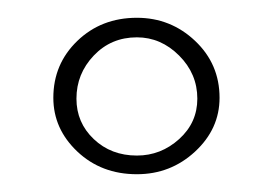

<svg xmlns="http://www.w3.org/2000/svg" viewBox="-20 -755 308 216"><path d="M134 -559Q94 -559 67 -584.5Q40 -610 40 -645Q40 -683 67 -709Q94 -735 134 -735Q172 -735 199.5 -709Q227 -683 227 -645Q227 -610 199.5 -584.5Q172 -559 134 -559ZM134 -580Q161 -580 181.5 -598.5Q202 -617 202 -644Q202 -672 181.5 -692.5Q161 -713 134 -713Q105 -713 85.5 -692.5Q66 -672 66 -644Q66 -617 85.5 -598.5Q105 -580 134 -580Z"/></svg>

Font: Smooch Sans Light
Style: Regular
Weight: 300
Designer: Robert E. Leuschke
Foundry: Robert E. Leuschke
Version: Version 1.010; ttfautohint (v1.8.3)